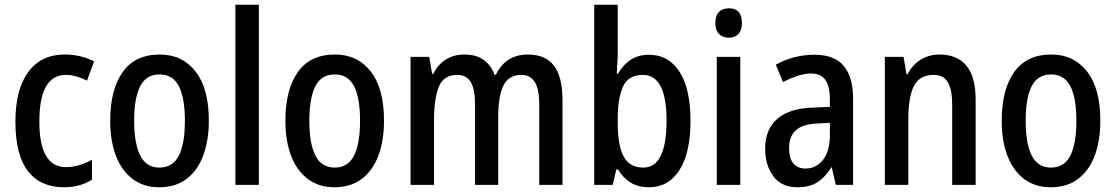

<svg xmlns="http://www.w3.org/2000/svg" viewBox="-20 -780 4706 810"><path d="M250 10Q151 10 98 -58Q45 -126 45 -267Q45 -402 99 -476Q153 -550 254 -550Q290 -550 321 -542Q352 -534 377 -521L347 -440Q325 -451 302.5 -457.5Q280 -464 258 -464Q146 -464 146 -267Q146 -75 258 -75Q287 -75 314.5 -83.5Q342 -92 368 -106V-22Q318 10 250 10Z M861 -271Q861 -187 837.5 -124Q814 -61 767.5 -25.5Q721 10 651 10Q586 10 539.5 -25Q493 -60 469 -123Q445 -186 445 -271Q445 -402 497.5 -476Q550 -550 654 -550Q749 -550 805 -478.5Q861 -407 861 -271ZM546 -270Q546 -175 571.5 -124Q597 -73 653 -73Q709 -73 734.5 -123.5Q760 -174 760 -271Q760 -367 734.5 -416.5Q709 -466 653 -466Q597 -466 571.5 -416.5Q546 -367 546 -270Z M1072 0H973V-760H1072Z M1600 -271Q1600 -187 1576.5 -124Q1553 -61 1506.5 -25.5Q1460 10 1390 10Q1325 10 1278.5 -25Q1232 -60 1208 -123Q1184 -186 1184 -271Q1184 -402 1236.5 -476Q1289 -550 1393 -550Q1488 -550 1544 -478.5Q1600 -407 1600 -271ZM1285 -270Q1285 -175 1310.5 -124Q1336 -73 1392 -73Q1448 -73 1473.5 -123.5Q1499 -174 1499 -271Q1499 -367 1473.5 -416.5Q1448 -466 1392 -466Q1336 -466 1310.5 -416.5Q1285 -367 1285 -270Z M2207 -550Q2281 -550 2317 -503Q2353 -456 2353 -357V0H2255V-338Q2255 -404 2236 -434Q2217 -464 2180 -464Q2126 -464 2104 -419.5Q2082 -375 2082 -290V0H1984V-340Q1984 -405 1965.5 -434.5Q1947 -464 1909 -464Q1851 -464 1831 -413Q1811 -362 1811 -274V0H1712V-540H1791L1803 -468H1808Q1827 -508 1861 -529Q1895 -550 1939 -550Q1990 -550 2021.5 -526.5Q2053 -503 2066 -465H2072Q2114 -550 2207 -550Z M2586 -559Q2586 -538 2584.5 -515Q2583 -492 2582 -469H2587Q2609 -507 2641 -528Q2673 -549 2718 -549Q2800 -549 2846.5 -477.5Q2893 -406 2893 -270Q2893 -135 2846.5 -62.5Q2800 10 2718 10Q2673 10 2641.5 -9Q2610 -28 2587 -65H2580L2565 0H2487V-760H2586ZM2692 -464Q2630 -464 2608 -414Q2586 -364 2586 -279V-261Q2586 -167 2611 -120Q2636 -73 2694 -73Q2792 -73 2792 -272Q2792 -464 2692 -464Z M3055 -745Q3110 -745 3110 -683Q3110 -652 3095 -636.5Q3080 -621 3055 -621Q3029 -621 3013.5 -636.5Q2998 -652 2998 -683Q2998 -714 3013 -729.5Q3028 -745 3055 -745ZM3103 -540V0H3004V-540Z M3417 -549Q3500 -549 3539.5 -502Q3579 -455 3579 -363V0H3506L3489 -74H3487Q3461 -32 3428 -11Q3395 10 3344 10Q3277 10 3242.5 -36.5Q3208 -83 3208 -153Q3208 -234 3259 -278.5Q3310 -323 3409 -326L3481 -329V-360Q3481 -417 3461.5 -443.5Q3442 -470 3402 -470Q3374 -470 3344.5 -460Q3315 -450 3283 -434L3253 -507Q3288 -527 3329.5 -538Q3371 -549 3417 -549ZM3428 -259Q3365 -256 3337 -230Q3309 -204 3309 -156Q3309 -111 3327.5 -90Q3346 -69 3378 -69Q3424 -69 3452.5 -106Q3481 -143 3481 -210V-262Z M3943 -550Q4018 -550 4057 -503Q4096 -456 4096 -360V0H3997V-339Q3997 -401 3979 -432.5Q3961 -464 3919 -464Q3860 -464 3836 -418Q3812 -372 3812 -273V0H3713V-540H3792L3804 -467H3809Q3829 -507 3864.5 -528.5Q3900 -550 3943 -550Z M4622 -271Q4622 -187 4598.5 -124Q4575 -61 4528.5 -25.5Q4482 10 4412 10Q4347 10 4300.5 -25Q4254 -60 4230 -123Q4206 -186 4206 -271Q4206 -402 4258.5 -476Q4311 -550 4415 -550Q4510 -550 4566 -478.5Q4622 -407 4622 -271ZM4307 -270Q4307 -175 4332.5 -124Q4358 -73 4414 -73Q4470 -73 4495.5 -123.5Q4521 -174 4521 -271Q4521 -367 4495.5 -416.5Q4470 -466 4414 -466Q4358 -466 4332.5 -416.5Q4307 -367 4307 -270Z"/></svg>

Font: Noto Sans Lao Condensed Medium
Style: Regular
Weight: 500
Width: 3
Designer: Monotype Design Team
Foundry: Monotype Imaging Inc.
Version: Version 2.003; ttfautohint (v1.8.4.7-5d5b)